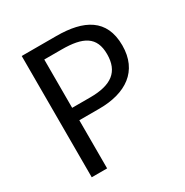

<svg xmlns="http://www.w3.org/2000/svg" viewBox="-168 -869 968 1005"><g transform="rotate(-30 316.0 -366.5)"><path d="M100 0H193V-291H314C474 -291 584 -363 584 -518C584 -678 474 -733 309 -733H100ZM193 -366V-658H298C427 -658 492 -624 492 -518C492 -413 431 -366 302 -366Z"/></g></svg>

Font: Noto Sans CJK TC Regular
Style: Regular
Weight: 400
Designer: Ryoko NISHIZUKA (kana & ideographs); Paul D. Hunt (Latin, Greek & Cyrillic); Wenlong ZHANG (bopomofo); Sandoll Communica
Foundry: Adobe Systems Incorporated
Version: Version 1.001;PS 1.001;hotconv 1.0.78;makeotf.lib2.5.61930